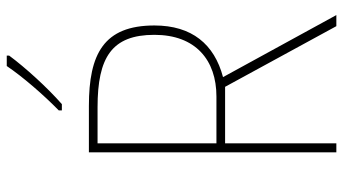

<svg xmlns="http://www.w3.org/2000/svg" viewBox="-238 -752 991 554"><g transform="rotate(-90 257.0 -475.5)"><path d="M373 -944V-951H343C312 -905 260 -845 215 -801V-792H233C281 -834 339 -898 373 -944ZM228 -714H94V0H120V-321H283L458 0H490L311 -327C406 -352 460 -417 460 -525C460 -671 378 -714 228 -714ZM224 -689C368 -689 433 -648 433 -525C433 -406 360 -346 255 -346H120V-689Z"/></g></svg>

Font: Noto Sans Lao SemiCondensed Thin
Style: Regular
Weight: 100
Width: 4
Designer: Monotype Design Team
Foundry: Monotype Imaging Inc.
Version: Version 2.003